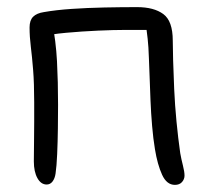

<svg xmlns="http://www.w3.org/2000/svg" viewBox="-20 -509 590 539"><path d="M471 10Q448 10 435 -18.5Q422 -47 415 -90Q410 -120 407 -155.5Q404 -191 402.5 -227Q401 -263 400 -294Q399 -325 398 -346Q397 -378 394.5 -400.5Q392 -423 389 -445L409 -425H331Q300 -425 255 -423Q210 -421 166 -417Q122 -413 94 -406L126 -449Q137 -394 140 -337Q143 -280 143 -215Q143 -186 142.5 -148.5Q142 -111 140.5 -76.5Q139 -42 136 -22Q134 -8 127.5 0.5Q121 9 111 9Q95 9 85 -9Q75 -27 75 -56Q75 -78 75.5 -107Q76 -136 76 -166.5Q76 -197 76 -222Q76 -275 73 -312.5Q70 -350 66.5 -378Q63 -406 63 -432Q63 -452 73 -462Q83 -472 103 -475Q137 -481 181 -484Q225 -487 273 -488Q321 -489 365 -489Q412 -489 438.5 -469.5Q465 -450 465 -395Q465 -376 466 -340Q467 -304 469 -259Q471 -214 475.5 -167.5Q480 -121 486 -79Q489 -62 493.5 -44.5Q498 -27 498 -16Q498 -6 491 2Q484 10 471 10Z"/></svg>

Font: Shantell Sans Light
Style: Regular
Weight: 300
Designer: Stephen Nixon, Anya Danilova, Shantell Martin
Foundry: Arrow Type
Version: Version 1.011;[c5ecc13dd]